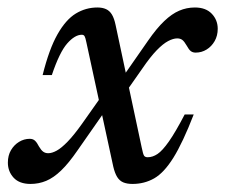

<svg xmlns="http://www.w3.org/2000/svg" viewBox="-54 -468 586 500"><path d="M259.5 -208 232.5 -197.5 148 -76.5Q125 -43 105.2 -24Q85.5 -5 66.2 3Q47 11 25.5 11Q-3.5 11 -18.5 -5.2Q-33.5 -21.5 -33.5 -44.5Q-33.5 -63 -25.5 -76.8Q-17.5 -90.5 -4.5 -98.5Q8.5 -106.5 23.5 -106.5Q32 -106.5 37.2 -101.5Q42.5 -96.5 47.5 -86.5Q53 -77 58.5 -73Q64 -69 71.5 -69Q81.5 -69 93.8 -75.8Q106 -82.5 122.2 -99.2Q138.5 -116 159.5 -145.5L222 -234L250 -245L331.5 -362Q354 -394.5 373.8 -413.2Q393.5 -432 412.8 -440.2Q432 -448.5 453.5 -448.5Q482 -448.5 497.5 -432.2Q513 -416 513 -393Q513 -375 505 -361Q497 -347 484 -339Q471 -331 455.5 -331Q448 -331 443 -334.8Q438 -338.5 432 -349.5Q426 -360 420.8 -364Q415.5 -368 407.5 -368Q397 -368 383.8 -361Q370.5 -354 354 -337Q337.5 -320 317 -290ZM450.5 -170Q422 -96.5 397.5 -57.2Q373 -18 347.5 -3.5Q322 11 291 11Q277 11 267.2 7Q257.5 3 251.2 -7Q245 -17 241 -34L171 -357.5Q168.5 -370 166.2 -373.8Q164 -377.5 159 -377.5Q141 -377.5 121 -354.8Q101 -332 81 -272.5H57Q74 -340.5 95.8 -378.8Q117.5 -417 143.5 -432.8Q169.5 -448.5 199.5 -448.5Q213 -448.5 222.2 -444.2Q231.5 -440 237.5 -430Q243.5 -420 247 -403L315 -84Q318.5 -66.5 321.2 -62.5Q324 -58.5 330.5 -58.5Q343.5 -58.5 356.2 -67Q369 -75.5 386 -99.8Q403 -124 427 -170Z"/></svg>

Font: Newsreader 24pt Medium
Style: Italic
Weight: 500
Italic angle: -17°
Designer: Hugues Gentile
Foundry: Production Type
Version: Version 1.003